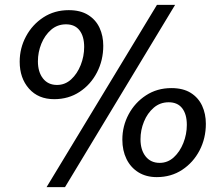

<svg xmlns="http://www.w3.org/2000/svg" viewBox="-20 -767 919 787"><path d="M246.5 0H170.9L623.3 -747H697.7ZM202.1 -360.5Q136.9 -360.5 98.8 -403.7Q60.7 -446.9 60.7 -514.1Q60.7 -569.7 86.6 -617.9Q112.4 -666.2 157.8 -695.8Q203.2 -725.4 261.7 -725.4Q309.8 -725.4 341.2 -705.7Q372.6 -686.1 388 -653.1Q403.3 -620.1 403.3 -579.3Q403.3 -520 377.5 -470.2Q351.8 -420.4 306.4 -390.5Q261 -360.5 202.1 -360.5ZM213.7 -418.8Q246.8 -418.8 271.7 -441.7Q296.6 -464.6 310.8 -500.4Q325 -536.3 325 -574.5Q325 -617.9 306 -642.6Q287 -667.3 250.5 -667.3Q215.3 -667.3 189.5 -645Q163.7 -622.6 149.5 -587.9Q135.4 -553.1 135.4 -515.7Q135.4 -471.8 156.3 -445.3Q177.1 -418.8 213.7 -418.8ZM622.6 -41Q579.3 -41 547.5 -60.6Q515.7 -80.3 498.6 -115Q481.5 -149.8 481.5 -194.6Q481.5 -250.2 507.2 -298.3Q532.9 -346.4 578.3 -376.1Q623.7 -405.9 682.5 -405.9Q730.6 -405.9 761.9 -386.3Q793.1 -366.7 808.5 -333.5Q823.8 -300.3 823.8 -259.5Q823.8 -200.2 798.1 -150.6Q772.3 -101 726.9 -71Q681.5 -41 622.6 -41ZM634.5 -99.4Q667.6 -99.4 692.5 -122.3Q717.5 -145.3 731.6 -181.1Q745.8 -216.8 745.8 -255.1Q745.8 -298.7 726.8 -323.3Q707.8 -347.8 671.4 -347.8Q636.1 -347.8 610.2 -325.5Q584.2 -303.1 570.1 -268.4Q555.9 -233.7 555.9 -196.2Q555.9 -152.4 576.9 -125.9Q597.9 -99.4 634.5 -99.4Z"/></svg>

Font: Merriweather Sans Variable Regular
Style: Italic
Weight: 300
Italic angle: -8°
Designer: Eben Sorkin
Foundry: Eben Sorkin
Version: Version 2.001